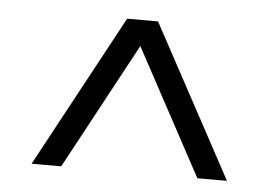

<svg xmlns="http://www.w3.org/2000/svg" viewBox="-36 -745 615 435"><g transform="rotate(5 272.0 -527.0)"><path d="M236.8 -700.2H307.1L494.1 -354H426.8L272 -641.1L117.2 -354H49.8Z"/></g></svg>

Font: LT Superior
Style: Regular
Weight: 400
Designer: Daniel Lyons
Foundry: LyonsType
Version: Version 1.000